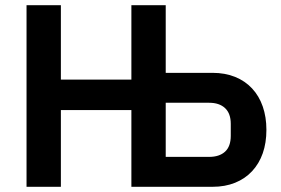

<svg xmlns="http://www.w3.org/2000/svg" viewBox="-20 -718 1080 738"><path d="M82 -698H214V-412H485V-698H617V-438H797Q845 -438 883.5 -422.5Q922 -407 949 -378Q976 -349 990 -308.5Q1004 -268 1004 -219Q1004 -169 990 -129Q976 -89 949 -60Q922 -31 883.5 -15.5Q845 0 797 0H485V-295H214V0H82ZM784 -115Q823 -115 845 -135Q867 -155 867 -196V-242Q867 -282 845 -302.5Q823 -323 784 -323H617V-115Z"/></svg>

Font: IBM Plex Sans SmBld
Style: Regular
Weight: 600
Designer: Mike Abbink, Paul van der Laan, Pieter van Rosmalen
Foundry: Bold Monday
Version: Version 3.005